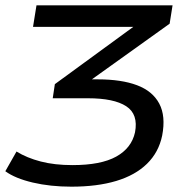

<svg xmlns="http://www.w3.org/2000/svg" viewBox="-48 -511 710 721"><path d="M220 190Q141 190 75 174.5Q9 159 -28 132L14 58Q53 82 105 95.5Q157 109 224 109Q331 109 388.5 77Q446 45 459 -14Q472 -82 426 -112Q380 -142 282 -142H150L158 -195L488 -436L482 -410H76L89 -491H600L589 -422L269 -193L250 -213H319Q408 -213 466.5 -191Q525 -169 550 -122Q575 -75 561 -2Q548 61 504 104Q460 147 388.5 168.5Q317 190 220 190Z"/></svg>

Font: Nunito Sans 10pt Expanded Medium
Style: Italic
Weight: 500
Width: 7
Italic angle: -9°
Designer: Vernon Adams
Foundry: Vernon Adams
Version: Version 3.101;gftools[0.9.27]